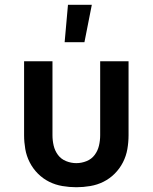

<svg xmlns="http://www.w3.org/2000/svg" viewBox="-20 -777 640 805"><path d="M300 8Q271 8 241.5 3Q212 -2 186 -15Q160 -28 139 -49Q118 -70 104.5 -96.5Q91 -123 86 -152Q81 -181 81 -210V-520H200V-210Q200 -188 205 -166.5Q210 -145 223 -127.5Q236 -110 257 -101.5Q278 -93 300 -93Q322 -93 343 -101.5Q364 -110 377 -127.5Q390 -145 395 -166.5Q400 -188 400 -210V-520H519V-210Q519 -181 514 -152Q509 -123 495.5 -96.5Q482 -70 461 -49Q440 -28 414 -15Q388 -2 358.5 3Q329 8 300 8ZM251 -600 265 -757H365L334 -600Z"/></svg>

Font: R Plex Mono
Style: Bold
Weight: 700
Monospace: yes
Designer: Belleve Invis
Foundry: Belleve Invis
Version: Version 31.8.0